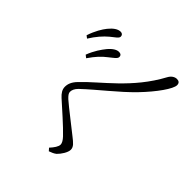

<svg xmlns="http://www.w3.org/2000/svg" viewBox="-102 -987 1204 1204"><g transform="rotate(-45 500.0 -384.5)"><path d="M725 -504C748 -476 761 -454 777 -454C789 -454 797 -460 798 -475C800 -496 785 -521 755 -546C730 -566 693 -593 638 -614L624 -596C675 -561 701 -535 725 -504ZM823 -588C847 -559 858 -538 874 -538C887 -538 895 -547 895 -560C895 -584 878 -609 847 -634C823 -653 785 -677 728 -696L715 -679C762 -650 798 -618 823 -588ZM46 -349C52 -332 59 -315 69 -303C89 -282 126 -258 150 -258C176 -258 191 -277 217 -310C256 -358 327 -452 363 -493C379 -510 391 -519 403 -519C418 -519 435 -513 454 -494C538 -405 618 -298 704 -215C789 -133 875 -73 908 -73C927 -73 935 -84 935 -101C935 -121 922 -140 900 -152C695 -262 588 -427 482 -527C452 -556 427 -564 403 -564C379 -564 359 -551 339 -529C299 -485 220 -394 175 -352C158 -336 141 -326 128 -326C110 -326 87 -342 63 -364Z"/></g></svg>

Font: Noto Serif CJK SC Light
Style: Regular
Weight: 300
Designer: Ryoko NISHIZUKA 西塚涼子 (kana & ideographs); Frank Grießhammer (Latin, Greek & Cyrillic); Wenlong ZHANG 张文龙 (bopomofo); San
Foundry: Adobe
Version: Version 2.001;hotconv 1.1.0;makeotfexe 2.6.0